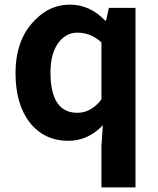

<svg xmlns="http://www.w3.org/2000/svg" viewBox="-20 -594 684 829"><path d="M418 215V37L424 -53Q359 14 276 14Q171 14 109 -64.5Q47 -143 47 -279Q47 -411 117 -492.5Q187 -574 282 -574Q368 -574 434 -505H438L450 -560H565V215ZM314 -107Q374 -107 418 -165V-411Q372 -453 314 -453Q264 -453 231 -407.5Q198 -362 198 -281Q198 -107 314 -107Z"/></svg>

Font: Noto Sans Korean Bold
Style: Bold
Weight: 700
Designer: Ryoko NISHIZUKA  (kana & ideographs); Paul D. Hunt (Latin, Greek & Cyrillic); Wenlong ZHANG  (bopomofo); Sandoll Communi
Foundry: Adobe Systems Incorporated
Version: Version 1.000;PS 1;hotconv 1.0.78;makeotf.lib2.5.61930